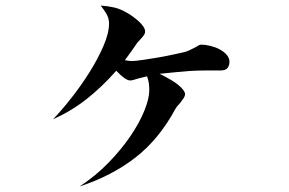

<svg xmlns="http://www.w3.org/2000/svg" viewBox="-20 -621 1040 692"><path d="M343 -601Q370 -599 391.5 -594Q413 -589 432 -578Q444 -572 456.5 -563Q469 -554 479.5 -544.5Q490 -535 496.5 -525.5Q503 -516 503 -507Q503 -502 500.5 -497.5Q498 -493 493 -487Q490 -483 482 -475Q473 -466 468 -457Q460 -446 451.5 -433.5Q443 -421 430 -404Q442 -402 446.5 -401.5Q451 -401 455 -401Q466 -401 490.5 -404.5Q515 -408 542.5 -412.5Q570 -417 595.5 -422.5Q621 -428 635 -431Q650 -434 661 -439Q672 -444 681 -449Q685 -451 688.5 -453Q692 -455 695 -457Q701 -460 704 -460Q721 -460 739 -455.5Q757 -451 772 -443Q787 -435 797 -423.5Q807 -412 807 -398Q807 -386 800.5 -376.5Q794 -367 774 -367Q748 -367 719.5 -367Q691 -367 661 -365Q644 -364 620.5 -361.5Q597 -359 555 -355Q606 -330 626.5 -311.5Q647 -293 647 -282Q647 -272 635 -258Q630 -250 624 -244Q618 -238 613 -230Q554 -120 468.5 -53.5Q383 13 267 51Q325 13 371.5 -35Q418 -83 450.5 -131Q483 -179 500.5 -222.5Q518 -266 518 -295Q518 -309 516.5 -320.5Q515 -332 510 -346L494 -342Q486 -340 479.5 -338.5Q473 -337 468 -335Q457 -331 449 -331Q432 -331 399 -366Q347 -307 291.5 -263.5Q236 -220 171 -191Q201 -222 236.5 -267Q272 -312 302.5 -360.5Q333 -409 353 -455.5Q373 -502 373 -536Q373 -552 366.5 -565.5Q360 -579 343 -601Z"/></svg>

Font: XinYuGongZhangJiaSongA
Style: Regular
Weight: 900
Designer: XinYuGong
Foundry: Adobe Systems Incorporated
Version: Version 1.00